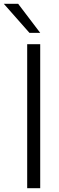

<svg xmlns="http://www.w3.org/2000/svg" viewBox="-65 -997 313 1017"><path d="M148 0H79V-763H148ZM31 -977 148 -823H91L-45 -977Z"/></svg>

Font: Open Sauce Sans Light
Style: Regular
Weight: 300
Designer: Alfredo Marco Pradil
Foundry: Creative Sauce Fz LLC
Version: Version 1.477